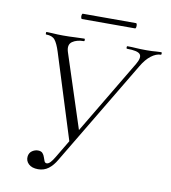

<svg xmlns="http://www.w3.org/2000/svg" viewBox="-83 -810 798 895"><g transform="rotate(10 315.5 -363.0)"><path d="M157 12Q127 12 111.5 -3Q96 -18 99 -40Q102 -57 115 -65.5Q128 -74 142 -74Q157 -74 164 -66Q171 -58 174 -48Q177 -38 180.5 -30Q184 -22 192 -22Q200 -22 209 -31.5Q218 -41 228 -58L522 -551Q542 -585 530 -599Q518 -613 468 -613Q465 -613 465 -619Q465 -625 468 -625Q490 -625 509 -623.5Q528 -622 558 -622Q573 -622 584 -622.5Q595 -623 605 -624Q615 -625 628 -625Q631 -625 631 -619Q631 -613 628 -613Q606 -613 582.5 -595Q559 -577 539 -543L243 -48Q227 -20 206 -4Q185 12 157 12ZM282 -129 152 -543Q140 -581 127 -597Q114 -613 85 -613Q83 -613 83 -619Q83 -625 85 -625Q98 -625 111 -624Q124 -623 137.5 -622.5Q151 -622 163 -622Q195 -622 219.5 -623.5Q244 -625 264 -625Q267 -625 267 -619Q267 -613 264 -613Q230 -613 209.5 -598.5Q189 -584 199 -551L317 -189ZM237 -713Q234 -713 232.5 -719.5Q231 -726 232.5 -732Q234 -738 237 -738H488Q492 -738 493 -732Q494 -726 493 -719.5Q492 -713 488 -713Z"/></g></svg>

Font: Cormorant Light
Style: Italic
Weight: 300
Italic angle: -10°
Designer: Christian Thalmann (Catharsis Fonts)
Foundry: Catharsis Fonts
Version: Version 4.000